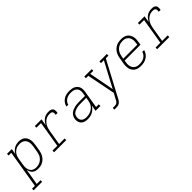

<svg xmlns="http://www.w3.org/2000/svg" viewBox="194 -1748 3162 3162"><g transform="rotate(-45 1775.5 -166.5)"><path d="M-49 205V167H18L127 -492H65V-530H177L161 -432Q175 -457 195 -478Q215 -499 240 -513Q265 -527 292 -532.5Q319 -538 346 -538Q346 -538 346 -538Q346 -538 346 -538Q374 -538 401.5 -531Q429 -524 449.5 -507.5Q470 -491 483 -467Q496 -443 501.5 -416.5Q507 -390 506 -361.5Q505 -333 500 -304L482 -194Q477 -168 468.5 -142Q460 -116 445 -92Q430 -68 409 -48Q388 -28 363 -15Q338 -2 311.5 3Q285 8 258 8Q230 8 203 1Q176 -6 156 -23Q136 -40 124.5 -64Q113 -88 108 -114L61 167H149V205ZM250 -30Q273 -30 295.5 -34.5Q318 -39 339 -50Q360 -61 378 -77.5Q396 -94 409 -114Q422 -134 429 -156Q436 -178 440 -201L458 -311Q462 -334 462.5 -357.5Q463 -381 458 -403Q453 -425 441.5 -444Q430 -463 412.5 -476Q395 -489 372.5 -494.5Q350 -500 327 -500Q305 -500 283 -495.5Q261 -491 240.5 -480.5Q220 -470 202.5 -453.5Q185 -437 173 -417.5Q161 -398 154.5 -376.5Q148 -355 144 -333L126 -223Q122 -200 121 -176.5Q120 -153 124 -131Q128 -109 138.5 -89Q149 -69 166 -55.5Q183 -42 205 -36Q227 -30 250 -30Z M633 0V-38H745L820 -492H713V-530H869L850 -413Q863 -440 881.5 -463.5Q900 -487 924 -504.5Q948 -522 976 -530Q1004 -538 1032 -538Q1049 -538 1065.5 -536.5Q1082 -535 1096 -528.5Q1110 -522 1120 -510Q1130 -498 1133 -482.5Q1136 -467 1134.5 -450Q1133 -433 1130 -417H1087Q1090 -433 1090.5 -449.5Q1091 -466 1082.5 -479Q1074 -492 1058.5 -496Q1043 -500 1026 -500Q1001 -500 976 -493.5Q951 -487 929 -472.5Q907 -458 889.5 -437.5Q872 -417 860 -393.5Q848 -370 841 -345.5Q834 -321 830 -297L787 -38H916V0Z M1413 8Q1391 8 1369 4.5Q1347 1 1328 -8Q1309 -17 1294 -32Q1279 -47 1271 -66.5Q1263 -86 1261 -108Q1259 -130 1263 -153Q1267 -178 1280 -202Q1293 -226 1314 -243Q1335 -260 1360 -270.5Q1385 -281 1411 -287Q1437 -293 1462 -295Q1487 -297 1513 -297H1648L1656 -349Q1660 -370 1659.5 -390.5Q1659 -411 1652 -429Q1645 -447 1632 -461.5Q1619 -476 1601.5 -484.5Q1584 -493 1564 -496.5Q1544 -500 1524 -500Q1497 -500 1469.5 -495Q1442 -490 1417.5 -476Q1393 -462 1374.5 -439Q1356 -416 1351 -388H1308Q1315 -423 1336.5 -453.5Q1358 -484 1389 -504Q1420 -524 1455 -531Q1490 -538 1524 -538Q1551 -538 1577 -533.5Q1603 -529 1625.5 -518Q1648 -507 1665.5 -488.5Q1683 -470 1692 -446.5Q1701 -423 1702 -396.5Q1703 -370 1698 -343L1648 -38H1711V0H1598L1616 -106Q1601 -79 1578.5 -56.5Q1556 -34 1528.5 -19Q1501 -4 1472 2Q1443 8 1413 8ZM1421 -30Q1446 -30 1470 -34.5Q1494 -39 1517.5 -49Q1541 -59 1561.5 -75.5Q1582 -92 1597 -113Q1612 -134 1620 -157.5Q1628 -181 1632 -205L1641 -259H1513Q1497 -259 1481.5 -258.5Q1466 -258 1451 -256Q1436 -254 1420.5 -250.5Q1405 -247 1389.5 -241.5Q1374 -236 1360 -228Q1346 -220 1334 -208.5Q1322 -197 1315.5 -182Q1309 -167 1306 -151Q1303 -134 1304.5 -117.5Q1306 -101 1312.5 -86Q1319 -71 1330.5 -59.5Q1342 -48 1356.5 -41.5Q1371 -35 1387.5 -32.5Q1404 -30 1421 -30Z M1831 205V167H1875Q1890 167 1905 163.5Q1920 160 1932.5 149.5Q1945 139 1953 125Q1961 111 1968 97L2019 3L1921 -492H1865V-530H2038V-492H1966L2050 -53L2284 -492H2217V-530H2391V-492H2329L2006 115Q2006 115 2006 115Q2006 115 2006 115L2005 116Q1999 129 1991.5 141.5Q1984 154 1975 165Q1966 176 1954 184.5Q1942 193 1929 198Q1916 203 1902 204Q1888 205 1875 205Z M2652 8Q2622 8 2593 2Q2564 -4 2540.5 -19Q2517 -34 2500.5 -57.5Q2484 -81 2477 -108.5Q2470 -136 2470 -166Q2470 -196 2475 -226L2494 -336Q2498 -363 2507 -389.5Q2516 -416 2532 -440.5Q2548 -465 2570 -484.5Q2592 -504 2618 -516.5Q2644 -529 2672 -533.5Q2700 -538 2727 -538Q2756 -538 2785 -532Q2814 -526 2837 -510.5Q2860 -495 2875.5 -471.5Q2891 -448 2898.5 -421Q2906 -394 2905.5 -364Q2905 -334 2900 -304L2890 -246H2522L2517 -219Q2513 -196 2512.5 -172Q2512 -148 2517.5 -126Q2523 -104 2534.5 -85Q2546 -66 2564.5 -53.5Q2583 -41 2605.5 -35.5Q2628 -30 2652 -30Q2679 -30 2706.5 -35Q2734 -40 2759 -54Q2784 -68 2803 -91Q2822 -114 2828 -142H2871Q2863 -107 2841 -76.5Q2819 -46 2787.5 -26.5Q2756 -7 2721 0.5Q2686 8 2652 8ZM2854 -284 2858 -311Q2862 -334 2862.5 -357.5Q2863 -381 2858 -403Q2853 -425 2841.5 -444Q2830 -463 2812 -476Q2794 -489 2771.5 -494.5Q2749 -500 2726 -500Q2703 -500 2680.5 -495.5Q2658 -491 2636.5 -480.5Q2615 -470 2597 -453Q2579 -436 2566.5 -416Q2554 -396 2546.5 -374Q2539 -352 2535 -329L2528 -284Z M3033 0V-38H3145L3220 -492H3113V-530H3269L3250 -413Q3263 -440 3281.5 -463.5Q3300 -487 3324 -504.5Q3348 -522 3376 -530Q3404 -538 3432 -538Q3449 -538 3465.5 -536.5Q3482 -535 3496 -528.5Q3510 -522 3520 -510Q3530 -498 3533 -482.5Q3536 -467 3534.5 -450Q3533 -433 3530 -417H3487Q3490 -433 3490.5 -449.5Q3491 -466 3482.5 -479Q3474 -492 3458.5 -496Q3443 -500 3426 -500Q3401 -500 3376 -493.5Q3351 -487 3329 -472.5Q3307 -458 3289.5 -437.5Q3272 -417 3260 -393.5Q3248 -370 3241 -345.5Q3234 -321 3230 -297L3187 -38H3316V0Z"/></g></svg>

Font: Iosevka Slab XLtExObl
Style: Regular
Weight: 200
Width: 7
Italic angle: -9°
Monospace: yes
Designer: Belleve Invis
Foundry: Belleve Invis
Version: Version 11.1.1; ttfautohint (v1.8.3)